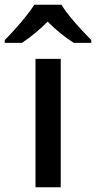

<svg xmlns="http://www.w3.org/2000/svg" viewBox="-66 -786 403 806"><path d="M189 0H83V-539H189ZM192 -766Q205 -744 227.5 -716.5Q250 -689 274.5 -662.5Q299 -636 317 -618V-606H244Q218 -622 189.5 -645Q161 -668 134 -695Q107 -668 79.5 -645.5Q52 -623 26 -606H-46V-618Q-27 -637 -3.5 -663Q20 -689 42 -716.5Q64 -744 78 -766Z"/></svg>

Font: Noto Sans Thai Medium
Style: Regular
Weight: 500
Designer: Monotype Design Team
Foundry: Monotype Imaging Inc.
Version: Version 2.001